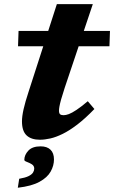

<svg xmlns="http://www.w3.org/2000/svg" viewBox="-20 -642 536 900"><path d="M64.5 -425 67 -497H495.5L493 -425ZM283 -229.5Q272 -196 266.2 -175Q260.5 -154 258.5 -142.2Q256.5 -130.5 256.5 -123.5Q256.5 -110.5 262 -106.2Q267.5 -102 278 -102Q288.5 -102 302.8 -107.2Q317 -112.5 338.5 -126.8Q360 -141 391.5 -167.5L422.5 -131Q379.5 -86.5 342.5 -58.2Q305.5 -30 274 -14.5Q242.5 1 216 7Q189.5 13 167 13Q126.5 13 104.8 -7.2Q83 -27.5 83 -73Q83 -96.5 90.5 -130Q98 -163.5 114 -212L246.5 -622.5H415ZM94 107.5Q94 84.5 112.8 64.2Q131.5 44 170.5 44Q200.5 44 216.8 59.8Q233 75.5 233 105.5Q233 134.5 217.5 162.2Q202 190 165.2 210.2Q128.5 230.5 63.5 238L70 196Q99 191 114 183.5Q129 176 134.8 166.8Q140.5 157.5 140.5 148.5Q140.5 135 129 128Q117.5 121 105.8 116.8Q94 112.5 94 107.5Z"/></svg>

Font: Newsreader 9pt
Style: Bold Italic
Weight: 700
Italic angle: -17°
Designer: Hugues Gentile
Foundry: Production Type
Version: Version 1.003